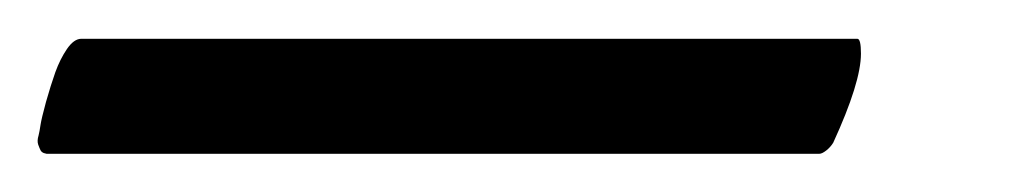

<svg xmlns="http://www.w3.org/2000/svg" viewBox="-55 -37 538 101"><path d="M-34.7 34.2Q-34.2 32.2 -33.7 28.8Q-33.2 25.4 -30.8 16.6Q-28.3 7.8 -25.9 1Q-23.4 -5.9 -19.8 -11.2Q-16.1 -16.6 -12.2 -16.6H396Q397.9 -16.6 397.9 -8.8Q397.9 6.3 383.3 38.1Q381.8 40.5 379.6 42.2Q377.4 43.9 376 43.9H374.5H-29.8Q-30.3 43.9 -30.5 43.9Q-30.8 43.9 -32 43.5Q-33.2 43 -33.7 42Q-34.2 41 -34.9 39.1Q-35.6 37.1 -34.7 34.2Z"/></svg>

Font: Amiri
Style: Bold Slanted
Weight: 700
Italic angle: 9°
Designer: Khaled Hosny
Version: Version 000.107